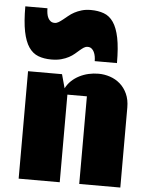

<svg xmlns="http://www.w3.org/2000/svg" viewBox="-65 -1078 872 1130"><g transform="rotate(5 371.0 -513.0)"><path d="M88.4 0V-634.8H289.1L311.5 -553.2Q324.2 -578.6 344.7 -597.9Q365.2 -617.2 390.6 -630.1Q416 -643.1 444.8 -649.7Q473.6 -656.2 503.4 -656.2Q538.1 -656.2 571.5 -645Q605 -633.8 631.1 -611.1Q657.2 -588.4 673.1 -553.7Q689 -519 689 -472.7V0H446.3V-517.6H331.1V0ZM425.8 -808.1Q413.6 -808.1 403.1 -801.3Q392.6 -794.4 380.6 -784.2Q368.7 -773.9 354.5 -761.7Q340.3 -749.5 321.3 -739.3Q302.2 -729 277.1 -722.2Q252 -715.3 218.3 -715.3Q174.8 -715.3 141.4 -728Q107.9 -740.7 85.2 -773.9Q62.5 -807.1 50.8 -865Q39.1 -922.9 39.1 -1013.7H169.9Q169.9 -997.6 172.4 -982.7Q174.8 -967.8 180.7 -956.5Q186.5 -945.3 195.8 -938.5Q205.1 -931.6 219.2 -931.6Q231.4 -931.6 242.9 -938.7Q254.4 -945.8 267.3 -956.1Q280.3 -966.3 295.2 -978.8Q310.1 -991.2 328.9 -1001.5Q347.7 -1011.7 371.6 -1018.8Q395.5 -1025.9 425.8 -1025.9Q469.2 -1025.9 502.9 -1013.4Q536.6 -1001 559.3 -967.8Q582 -934.6 593.8 -876.7Q605.5 -818.8 605.5 -728H474.1Q474.1 -741.7 471.7 -755.9Q469.2 -770 463.6 -781.7Q458 -793.5 448.7 -800.8Q439.5 -808.1 425.8 -808.1Z"/></g></svg>

Font: Coda Caption ExtraBold
Style: Regular
Weight: 800
Designer: vernon adams
Foundry: vernon adams
Version: Version 1.002